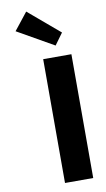

<svg xmlns="http://www.w3.org/2000/svg" viewBox="-120 -1206 693 1260"><g transform="rotate(-10 227.0 -576.0)"><path d="M150.7 -1152 59.7 -1037 302.3 -899 358.3 -976ZM394.3 -825H206.3V0H394.3Z"/></g></svg>

Font: Hussar
Style: BdSuprExt
Weight: 700
Foundry: Cannot Into Space Fonts
Version: Version 2.00